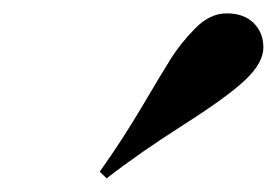

<svg xmlns="http://www.w3.org/2000/svg" viewBox="-20 -862 408 283"><path d="M137.2 -599.1 127 -608.9Q160.6 -656.2 189.5 -705.1Q218.3 -753.9 231.9 -775.6Q245.6 -797.4 267.3 -819.8Q289.1 -842.3 314.2 -842.3Q339.4 -842.3 353.8 -828.1Q368.2 -814 368.2 -792Q368.2 -770 342.8 -745.4Q317.4 -720.7 250.7 -678.2Q184.1 -635.7 137.2 -599.1Z"/></svg>

Font: PlayfairDisplay-BoldItalic
Style: Bold Italic
Weight: 700
Italic angle: -14.9847°
Designer: Claus Eggers Sørensen
Foundry: Claus Eggers Sørensen
Version: Version 1.002;PS 001.002;hotconv 1.0.70;makeotf.lib2.5.58329